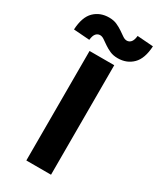

<svg xmlns="http://www.w3.org/2000/svg" viewBox="-262 -921 824 990"><g transform="rotate(30 150.0 -426.0)"><path d="M77 0V-652H224V0ZM221 -692Q194 -692 174 -701Q154 -710 138 -721Q122 -732 109 -741Q96 -750 84 -750Q70 -750 60 -739Q50 -728 47 -701L-48 -708Q-44 -784 -9 -818Q26 -852 79 -852Q106 -852 126 -843Q146 -834 162 -823Q178 -812 191 -803Q204 -794 216 -794Q230 -794 240 -805Q250 -816 253 -843L348 -836Q344 -761 309 -726.5Q274 -692 221 -692Z"/></g></svg>

Font: TT Toshiba Sans
Style: Bold
Weight: 700
Designer: Paul D. Hunt
Foundry: Toshiba Corporation
Version: Version 2.020;PS 2.000;hotconv 1.0.86;makeotf.lib2.5.63406